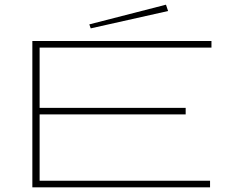

<svg xmlns="http://www.w3.org/2000/svg" viewBox="-20 -799 1040 819"><path d="M118 0V-624H882V-596H149V-339H772V-311H149V-28H876V0ZM367 -678 361 -695 688 -779 697 -752Z"/></svg>

Font: Inconsolata UltraExpanded ExtraLight
Style: Regular
Weight: 200
Width: 9
Monospace: yes
Designer: Raph Levien, Cyreal, Brenton Simpson
Foundry: Raph Levien, Cyreal, Google
Version: Version 3.001; ttfautohint (v1.8.2.53-6de2)